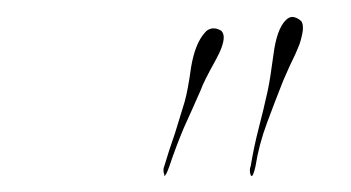

<svg xmlns="http://www.w3.org/2000/svg" viewBox="-20 -743 420 230"><path d="M340.8 -717.8Q342.8 -714.8 342.8 -710.9Q342.8 -709 342.8 -707Q341.8 -699.2 338.9 -690.4Q334 -677.7 327.1 -664.1Q321.3 -651.4 319.3 -646.5Q309.6 -622.1 299.8 -595.7Q290 -569.3 286.1 -543.9Q283.2 -531.2 281.2 -532.2Q281.2 -532.2 280.3 -533.2Q279.3 -536.1 279.3 -539.1Q279.3 -542 280.3 -543.9Q284.2 -567.4 290 -589.8Q295.9 -612.3 300.8 -634.8Q303.7 -648.4 307.6 -677.7Q311.5 -708 322.3 -718.8Q326.2 -722.7 330.1 -722.7Q335 -722.7 340.8 -717.8ZM245.1 -706.1Q248 -703.1 248 -698.2Q248 -688.5 238.3 -670.9Q223.6 -644.5 220.7 -635.7Q210.9 -613.3 200.2 -589.8Q190.4 -566.4 182.6 -543Q178.7 -532.2 176.8 -532.2Q176.8 -532.2 176.8 -534.2Q175.8 -536.1 175.8 -539.1Q175.8 -542 176.8 -543.9Q182.6 -563.5 189.5 -583Q195.3 -601.6 201.2 -621.1Q205.1 -634.8 209 -663.1Q213.9 -691.4 225.6 -704.1Q228.5 -708 234.4 -709Q235.4 -709 236.3 -709Q240.2 -709 245.1 -706.1Z"/></svg>

Font: Margalida Font
Style: Regular
Weight: 400
Designer: Mateu Riera. mateurierasureda@hotmail.com
Version: Version 1.0